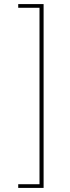

<svg xmlns="http://www.w3.org/2000/svg" viewBox="-20 -780 341 938"><path d="M193 -760V138H69V120H173V-742H69V-760Z"/></svg>

Font: IBM Plex Sans Arabic Thin
Style: Regular
Weight: 100
Designer: Mike Abbink, Paul van der Laan, Pieter van Rosmalen, Wael Morcos, Khajak Apelian
Foundry: Bold Monday
Version: Version 1.101